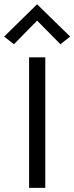

<svg xmlns="http://www.w3.org/2000/svg" viewBox="-39 -904 358 924"><path d="M101 0V-628H179V0ZM28 -691 -19 -728 139.5 -883.5 298.5 -728 252 -691 126 -818.5H153Z"/></svg>

Font: Karla
Style: Regular
Weight: 400
Designer: Jonathan Pinhorn
Version: Version 2.004;gftools[0.9.33]